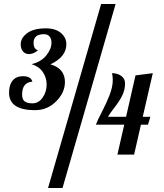

<svg xmlns="http://www.w3.org/2000/svg" viewBox="-20 -770 818 955"><path d="M555 -750 291 165H219L483 -750ZM141 -364Q90 -360 90 -300Q90 -275 103 -265.5Q116 -256 141 -256Q172 -256 192 -284.5Q212 -313 212 -350Q212 -383 193.5 -411Q175 -439 137 -451Q184 -462 210 -494Q236 -526 236 -558Q236 -577 226.5 -588.5Q217 -600 199 -600Q147 -600 147 -557Q147 -526 169 -520Q147 -501 124 -501Q106 -501 94.5 -514Q83 -527 83 -550Q83 -581 115 -605Q147 -629 208 -629Q256 -629 283 -606Q310 -583 310 -550Q310 -487 231 -450Q303 -429 303 -362Q303 -310 259.5 -266Q216 -222 154 -222Q25 -222 25 -309Q25 -348 43 -369.5Q61 -391 94 -391Q134 -391 141 -364ZM598 -150H457Q464 -170 486.5 -213Q509 -256 525 -297Q541 -338 541 -373Q541 -391 537 -406Q564 -406 583 -392.5Q602 -379 602 -355Q602 -324 588.5 -296Q575 -268 550 -236Q525 -204 517 -189H607L654 -395L740 -406L690 -189H728L716 -150H681L647 -1H564Z"/></svg>

Font: Lobster Two
Style: Bold Italic
Weight: 700
Designer: Pablo Impallari
Foundry: Pablo Impallari. www.impallari.com
Version: Version 2.000